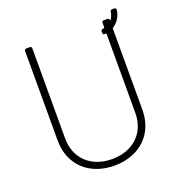

<svg xmlns="http://www.w3.org/2000/svg" viewBox="-134 -850 903 969"><g transform="rotate(-20 317.5 -365.0)"><path d="M586 -738H575C569 -738 565 -735 564 -728C562 -714 557 -701 550 -691C548 -688 545 -690 545 -693C545 -697 541 -700 535 -700H516C510 -700 506 -696 506 -690V-666C506 -664 505 -662 502 -662C500 -661 499 -661 497 -661C490 -660 487 -656 487 -650V-642C487 -636 491 -632 497 -633C499 -633 500 -633 502 -634C504 -634 506 -632 506 -630V-206C506 -99 431 -27 317 -27C204 -27 129 -99 129 -206V-690C129 -696 125 -700 119 -700H100C94 -700 90 -696 90 -690V-209C90 -79 181 8 317 8C454 8 545 -79 545 -209V-644C545 -646 546 -647 548 -649C573 -665 592 -693 596 -728C596 -734 592 -738 586 -738Z"/></g></svg>

Font: Barlow ExtraLight
Style: Regular
Weight: 275
Designer: Jeremy Tribby
Foundry: Tribby Type
Version: Version 1.422;hotconv 1.0.109;makeotfexe 2.5.65596